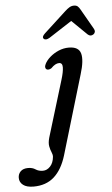

<svg xmlns="http://www.w3.org/2000/svg" viewBox="-188 -730 594 1021"><g transform="rotate(-5 109.5 -220.0)"><path d="M250.5 -323.5 124.5 99.5Q102 173.5 59 211.8Q16 250 -50.5 250Q-87.5 250 -106.5 235.2Q-125.5 220.5 -125.5 197Q-125.5 176.5 -111.8 162.8Q-98 149 -71.5 149Q-48.5 149 -32.5 159.8Q-16.5 170.5 6 170.5Q28 170.5 45.2 152Q62.5 133.5 65.5 101Q66 89 60 75.8Q54 62.5 50.5 44Q47 25.5 54.5 -1.5L146 -302Q159 -344 159.2 -368.2Q159.5 -392.5 141 -392.5Q121 -392.5 98.5 -369Q85.5 -360.5 74.5 -364Q67.5 -367 66 -375.2Q64.5 -383.5 70 -394Q79 -412.5 99 -430Q119 -447.5 145.2 -458.8Q171.5 -470 199.5 -470Q252.5 -470 262.8 -433Q273 -396 250.5 -323.5ZM103 -531Q81.5 -518 71 -528.5Q61.5 -539 80.5 -556.5L198.5 -665Q211.5 -677 222.5 -683.5Q233.5 -690 246.5 -690Q259.5 -690 266.8 -683.5Q274 -677 280.5 -665L342.5 -556.5Q347 -547.5 344.8 -540Q342.5 -532.5 336.5 -528.5Q320.5 -518 306 -531L225 -610Z"/></g></svg>

Font: Fraunces 9pt S050
Style: Italic
Weight: 400
Italic angle: -16°
Version: Version 1.000; ttfautohint (v1.8.3)